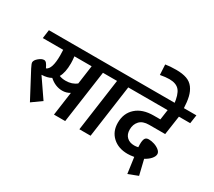

<svg xmlns="http://www.w3.org/2000/svg" viewBox="-194 -1359 2097 1883"><g transform="rotate(30 854.5 -417.5)"><path d="M824.2 -691.9 810.1 -595.2H707L623 0H496.1L533.2 -267.1Q493.7 -243.2 448.2 -243.2Q369.1 -243.2 301.8 -303.2Q261.2 -279.8 194.8 -276.9L340.8 -64L231.9 14.2L76.2 -279.8Q54.2 -322.8 54.2 -336.9Q54.2 -361.8 86.4 -388.9Q118.7 -416 145 -416Q160.6 -416 173.1 -401.4Q185.5 -386.7 201.2 -353Q258.8 -375.5 258.8 -533.2Q258.8 -555.2 256.8 -595.2H25.9L39.1 -691.9ZM549.8 -383.8 579.1 -595.2H383.8Q389.2 -551.3 389.2 -518.1Q389.2 -413.6 356 -356.9Q387.7 -344.2 428.2 -344.2Q501 -344.2 549.8 -383.8Z M1111.8 -691.9 1097.7 -595.2H993.7L910.6 0H783.7L866.7 -595.2H765.6L779.8 -691.9Z M1354.5 -379.9Q1282.7 -379.9 1247.6 -342Q1212.4 -304.2 1212.4 -245.1Q1212.4 -190.9 1243.9 -160.9Q1275.4 -130.9 1328.1 -130.9Q1349.6 -130.9 1372.1 -136.2Q1372.1 -142.1 1371.6 -153.1Q1371.1 -164.1 1371.1 -168.9Q1371.1 -214.8 1382.6 -234.9Q1394 -254.9 1424.3 -254.9Q1453.6 -254.9 1486.6 -244.4Q1519.5 -233.9 1543.9 -213.9Q1568.4 -193.8 1568.4 -170.9Q1568.4 -145 1543.9 -116.7Q1519.5 -88.4 1478.5 -66.9L1519.5 103L1410.2 145L1385.3 -34.2Q1342.3 -26.9 1312.5 -26.9Q1208 -26.9 1143.1 -86.4Q1078.1 -146 1078.1 -244.1Q1078.1 -352.1 1149.9 -416.5Q1221.7 -481 1348.1 -481H1423.3L1439.5 -595.2H1055.2L1069.3 -691.9H1709.5L1695.3 -595.2H1567.4L1536.1 -379.9Z M1465.8 -673.8Q1454.6 -780.3 1418.5 -823.7Q1382.3 -867.2 1303.2 -867.2Q1260.7 -867.2 1201.2 -856L1194.8 -971.2Q1243.2 -980 1315.9 -980Q1387.7 -980 1435.3 -962.9Q1482.9 -945.8 1511.5 -907.2Q1540 -868.7 1552.7 -815.7Q1565.4 -762.7 1568.8 -682.1Z"/></g></svg>

Font: FiraGO SemiBold
Style: Italic
Weight: 600
Italic angle: -8°
Designer: bBox Type GmbH
Foundry: bBox Type GmbH
Version: Version 1.001;PS 001.001;hotconv 1.0.88;makeotf.lib2.5.64775